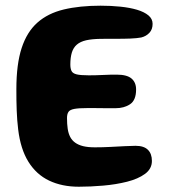

<svg xmlns="http://www.w3.org/2000/svg" viewBox="-20 -646 616 692"><path d="M264 27Q203.5 27 157.2 5Q111 -17 82.5 -62.8Q54 -108.5 45.5 -179.5Q43.5 -195.5 42.2 -212.5Q41 -229.5 40.2 -247.8Q39.5 -266 39.2 -285.2Q39 -304.5 39 -325.5Q39 -414.5 58 -472.8Q77 -531 114.8 -564.5Q152.5 -598 209.8 -611.8Q267 -625.5 342.5 -625.5Q380 -625.5 414 -622Q448 -618.5 474 -610.8Q500 -603 515 -590.5Q530 -578 530 -560Q530 -540 518.5 -527.8Q507 -515.5 489.5 -511Q474 -508 449.2 -507Q424.5 -506 396.8 -506.2Q369 -506.5 343 -506Q311.5 -505.5 290.5 -500.8Q269.5 -496 257 -485.2Q244.5 -474.5 239 -456.8Q233.5 -439 233.5 -413.5Q233.5 -399 237.8 -390.2Q242 -381.5 256.2 -378Q270.5 -374.5 300 -374.5Q311 -374.5 324.2 -374.8Q337.5 -375 351.2 -375.8Q365 -376.5 377.8 -376.8Q390.5 -377 400.5 -377Q437.5 -377 454 -363Q470.5 -349 470.5 -323.5Q470.5 -285 449 -270.5Q427.5 -256 396.5 -256Q384 -256 370.5 -256Q357 -256 343.8 -256.2Q330.5 -256.5 318 -256.5Q305.5 -256.5 296 -256.5Q264 -256.5 248 -253.5Q232 -250.5 226.8 -242.8Q221.5 -235 221.5 -220.5Q221.5 -199 224 -182Q226.5 -165 233 -152.5Q239.5 -140 251 -131.8Q262.5 -123.5 279.8 -119.2Q297 -115 322 -115Q350 -115 378 -116.5Q406 -118 430 -119.2Q454 -120.5 468.5 -120.5Q498.5 -120.5 513 -106.2Q527.5 -92 527.5 -66Q527.5 -37.5 502.5 -19.2Q477.5 -1 437.8 9Q398 19 352 23Q306 27 264 27Z"/></svg>

Font: Gluten SemiBold
Style: Regular
Weight: 600
Designer: Tyler Finck
Foundry: Etcetera Type Company
Version: Version 1.300